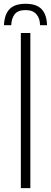

<svg xmlns="http://www.w3.org/2000/svg" viewBox="-40 -970 262 990"><path d="M92 -950.5Q148.5 -950.5 174.8 -922.5Q201 -894.5 202.5 -840H166.5Q166 -876.5 147.2 -897.2Q128.5 -918 92 -918Q52 -918 35.5 -896.2Q19 -874.5 18 -840H-19.5Q-17.5 -895 9 -922.8Q35.5 -950.5 92 -950.5ZM67.5 0V-800H116.5V0Z"/></svg>

Font: Big Shoulders Stencil Text ExtraLight
Style: Regular
Weight: 250
Version: Version 2.001